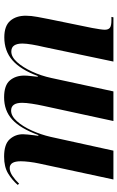

<svg xmlns="http://www.w3.org/2000/svg" viewBox="166 -742 586 959"><g transform="rotate(90 459.5 -263.0)"><path d="M763 10Q701 10 676 -18Q651 -46 651 -84Q651 -93 652.5 -108.5Q654 -124 656 -139Q658 -154 659 -161H655Q622 -71 577.5 -30.5Q533 10 467 10Q407 10 382.5 -18.5Q358 -47 358 -91Q358 -103 360.5 -126Q363 -149 364 -158H360Q328 -72 281.5 -31.5Q235 9 167 9Q110 9 84.5 -20.5Q59 -50 59 -98Q59 -125 65 -156.5Q71 -188 76 -214L120 -429Q124 -451 126.5 -467.5Q129 -484 129 -493Q129 -511 119 -518.5Q109 -526 82 -526H65L67 -536H288L215 -188Q208 -159 203 -129.5Q198 -100 198 -81Q198 -55 207.5 -40.5Q217 -26 238 -26Q265 -26 291 -55Q317 -84 338 -129.5Q359 -175 370 -226L437 -536H585L509 -185Q503 -158 498.5 -128.5Q494 -99 494 -80Q494 -25 533 -25Q560 -25 586 -54Q612 -83 632.5 -128.5Q653 -174 664 -222L733 -536H877L797 -164Q792 -141 789 -116Q786 -91 786 -73Q786 -18 820 -18Q839 -18 859.5 -32Q880 -46 898 -65L904 -58Q880 -30 847 -10Q814 10 763 10Z"/></g></svg>

Font: Noto Serif Display SemiCondensed
Style: Bold Italic
Weight: 700
Width: 4
Italic angle: -12°
Designer: Monotype Design Team
Foundry: Monotype Imaging Inc.
Version: Version 2.009